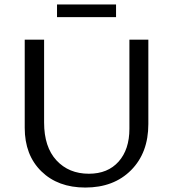

<svg xmlns="http://www.w3.org/2000/svg" viewBox="-20 -836 777 862"><path d="M236 -759V-816H501V-759ZM363 6Q240 6 165.5 -67Q91 -140 91 -262V-658H178V-286Q178 -176 233.5 -116Q289 -56 379 -56Q464 -56 512.5 -110.5Q561 -165 561 -258V-658H646V-279Q646 -150 568.5 -72Q491 6 363 6Z"/></svg>

Font: EauTest Medium
Style: Regular
Weight: 500
Designer: Christian Thalmann (Catharsis Fonts)
Version: Version 0.001;PS 000.001;hotconv 1.0.88;makeotf.lib2.5.64775